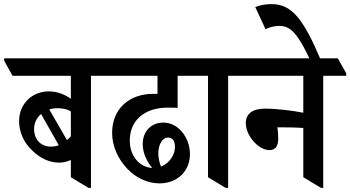

<svg xmlns="http://www.w3.org/2000/svg" viewBox="-69 -908 1706 935"><path d="M220 -116C242 -116 261 -122 276 -129V-45L362 7H374V-539H485V-551L444 -624H-49V-613L-8 -539H276V-427C249 -446 213 -463 168 -463C90 -463 24 -405 24 -318C24 -264 48 -212 88 -175C125 -139 169 -116 220 -116ZM210 -381C236 -381 256 -377 276 -366V-244C270 -237 263 -231 257 -226L171 -375C183 -379 196 -381 210 -381ZM97 -279C97 -308 109 -334 131 -353L217 -201C205 -196 192 -194 179 -194C129 -194 97 -230 97 -279Z M707 -15C799 -15 856 -79 856 -157C856 -198 842 -235 819 -264C796 -292 764 -311 727 -311C665 -311 626 -266 626 -207C626 -166 643 -125 672 -90C608 -94 563 -151 563 -223C563 -324 637 -384 749 -384C769 -384 784 -383 796 -383V-539H930V-551L889 -624H387V-612L428 -539H698V-451C691 -451 684 -451 677 -451C560 -451 477 -378 477 -261C477 -194 507 -132 552 -85C594 -41 651 -15 707 -15ZM702 -160C702 -204 721 -238 750 -238C772 -238 783 -220 783 -193C783 -153 756 -113 715 -97C707 -117 702 -139 702 -160Z M1030 7H1042V-539H1153V-551L1112 -624H832V-613L873 -539H944V-45Z M1243 -177C1273 -177 1286 -198 1286 -232C1286 -251 1284 -271 1282 -288C1288 -288 1294 -288 1301 -288C1341 -288 1378 -287 1408 -285V-45L1494 7H1505V-539H1617V-551L1576 -624H1055V-613L1096 -539H1408V-359C1358 -369 1279 -379 1221 -379C1160 -379 1128 -353 1128 -308C1128 -248 1189 -177 1243 -177Z M1442 -614H1494C1408 -817 1352 -888 1253 -888C1224 -888 1198 -883 1174 -874L1224 -766C1245 -776 1269 -782 1290 -782C1329 -782 1354 -765 1383 -723C1402 -695 1418 -666 1442 -614Z"/></svg>

Font: Noto Serif Devanagari Condensed SemiBold
Style: Regular
Weight: 600
Width: 3
Designer: Universal Thirst, Indian Type Foundry and the Monotype Design Team
Foundry: Monotype Imaging Inc.
Version: Version 2.004